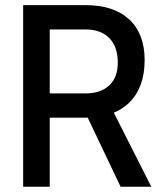

<svg xmlns="http://www.w3.org/2000/svg" viewBox="-20 -713 626 733"><path d="M163.1 -263.7V-356.4H306.6Q364.7 -356.4 397.2 -387.2Q429.7 -418 429.7 -473.6Q429.7 -534.7 397.2 -567.6Q364.7 -600.6 306.6 -600.6H165L153.3 -693.4H306.6Q414.6 -693.4 473.4 -638.7Q532.2 -584 532.2 -483.4Q532.2 -378.9 473.4 -321.3Q414.6 -263.7 306.6 -263.7ZM68.4 0V-693.4H169.9V0ZM440.4 0 285.2 -326.2H392.6L557.6 0Z"/></svg>

Font: Cascadia Code
Style: Regular
Weight: 400
Designer: Aaron Bell
Foundry: Saja Typeworks
Version: Version 2404.023